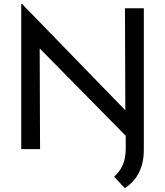

<svg xmlns="http://www.w3.org/2000/svg" viewBox="-20 -765 846 985"><path d="M717.8 -722.7V2.9Q717.8 137.7 620.1 200.2L565.4 141.6Q625 89.8 625 -1V-68.4L183.6 -516.6L185.5 0H88.9V-745.1H92.8L623 -199.2L621.1 -722.7Z"/></svg>

Font: Josefin Sans CFJ
Style: Regular
Weight: 400
Designer: Santiago Orozco
Foundry: Typemade
Version: Version 2.000